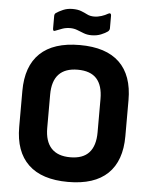

<svg xmlns="http://www.w3.org/2000/svg" viewBox="-58 -887 743 946"><g transform="rotate(5 314.0 -414.5)"><path d="M314 11Q184 11 117.5 -52.5Q51 -116 51 -238V-416Q51 -539 117.5 -602.5Q184 -666 314 -666Q444 -666 510 -602.5Q576 -539 576 -416V-238Q576 -116 510 -52.5Q444 11 314 11ZM314 -111Q377 -111 407.5 -145Q438 -179 438 -245V-410Q438 -477 407.5 -510.5Q377 -544 314 -544Q252 -544 220.5 -510.5Q189 -477 189 -410V-245Q189 -179 220.5 -145Q252 -111 314 -111ZM366 -719Q345 -719 328 -725.5Q311 -732 294.5 -738.5Q278 -745 259 -745Q239 -745 221.5 -739Q204 -733 190 -727Q175 -719 175 -735V-798Q175 -807 181 -812Q195 -822 216 -831Q237 -840 262 -840Q288 -840 305 -833.5Q322 -827 336.5 -819.5Q351 -812 371 -812Q389 -812 407.5 -818Q426 -824 439 -832Q446 -836 450 -833.5Q454 -831 454 -824V-761Q454 -752 446 -745Q434 -736 413 -727.5Q392 -719 366 -719Z"/></g></svg>

Font: Sofia Sans Semi Condensed ExtraBold
Style: Regular
Weight: 800
Designer: Botio Nikoltchev, Ani Petrova
Foundry: lettersoup
Version: Version 4.100